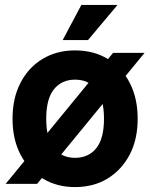

<svg xmlns="http://www.w3.org/2000/svg" viewBox="-20 -748 611 781"><path d="M3 0 440 -533H568L131 0ZM285 13Q211 13 153.5 -22Q96 -57 63.5 -119Q31 -181 31 -265Q31 -349 63.5 -411.5Q96 -474 153.5 -508.5Q211 -543 285 -543Q361 -543 418 -508.5Q475 -474 507.5 -411.5Q540 -349 540 -265Q540 -181 507.5 -119Q475 -57 418 -22Q361 13 285 13ZM285 -106Q340 -106 371.5 -145Q403 -184 403 -265Q403 -346 371.5 -385Q340 -424 285 -424Q231 -424 199.5 -385Q168 -346 168 -265Q168 -184 199.5 -145Q231 -106 285 -106ZM338 -585H235L311 -728H458Z"/></svg>

Font: Radio Canada Big SemiBold
Style: Regular
Weight: 600
Designer: Étienne Aubert Bonn
Foundry: Coppers and Brasses
Version: Version 1.001